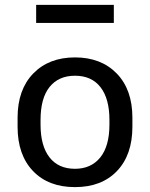

<svg xmlns="http://www.w3.org/2000/svg" viewBox="-20 -756 614 786"><path d="M522 -274V-237Q522 -122 459 -56Q396 10 287 10Q178 10 115 -56Q52 -122 52 -237V-274Q52 -389 116 -455Q180 -521 287 -521Q394 -521 458 -455Q522 -389 522 -274ZM146 -265V-246Q146 -159 182.5 -112Q219 -65 287 -65Q353 -65 390.5 -111.5Q428 -158 428 -246V-265Q428 -352 391.5 -399Q355 -446 287 -446Q220 -446 183 -400Q146 -354 146 -265ZM446 -662H128V-736H446Z"/></svg>

Font: Chivo
Style: Regular
Weight: 400
Designer: Hector Gatti
Foundry: Omnibus-Type
Version: Version 1.006; ttfautohint (v1.4.1)